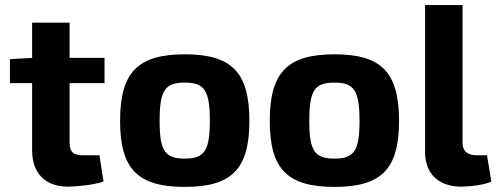

<svg xmlns="http://www.w3.org/2000/svg" viewBox="-20 -720 1952 753"><path d="M253 -394H390V-493H253V-631H106V-493L19 -488V-394H106V-130C106 -40 158 12 247 12C282 12 349 5 386 -8L370 -111H307C267 -111 253 -124 253 -161Z M705 -507C520 -507 451 -436 451 -246C451 -57 520 13 705 13C889 13 958 -57 958 -246C958 -436 889 -507 705 -507ZM705 -396C781 -396 803 -366 803 -246C803 -128 781 -98 705 -98C627 -98 606 -128 606 -246C606 -366 627 -396 705 -396Z M1292 -507C1107 -507 1038 -436 1038 -246C1038 -57 1107 13 1292 13C1476 13 1545 -57 1545 -246C1545 -436 1476 -507 1292 -507ZM1292 -396C1368 -396 1390 -366 1390 -246C1390 -128 1368 -98 1292 -98C1214 -98 1193 -128 1193 -246C1193 -366 1214 -396 1292 -396Z M1794 -700H1647V-124C1647 -37 1702 12 1789 12C1821 12 1882 5 1907 -8L1890 -111H1850C1813 -111 1794 -127 1794 -161Z"/></svg>

Font: SnT
Style: Bold
Weight: 700
Designer: Natanael Gama
Version: Version 1.001;PS 001.001;hotconv 1.0.70;makeotf.lib2.5.58329